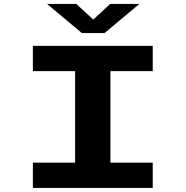

<svg xmlns="http://www.w3.org/2000/svg" viewBox="-20 -926 915 946"><path d="M142 0V-124.5H350V-575.5H142V-700H732.5V-575.5H524V-124.5H732.5V0ZM212 -906.5H356L439.5 -829.5L522.5 -906.5H666.5L495 -763H383.5Z"/></svg>

Font: Trispace SemiExpanded
Style: Bold
Weight: 700
Width: 6
Designer: Tyler Finck
Foundry: Etcetera Type Company
Version: Version 1.210; ttfautohint (v1.8.3)